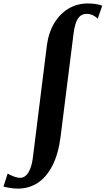

<svg xmlns="http://www.w3.org/2000/svg" viewBox="-150 -835 609 1106"><path d="M-46.5 251.5Q-65 251.5 -88 248.2Q-111 245 -130 240L-106 165Q-83 177.5 -65.2 183.5Q-47.5 189.5 -34 189.5Q-16 189.5 -1.2 176.5Q13.5 163.5 24.2 136.5Q35 109.5 40 68L119.5 -569.5Q129 -645 161.5 -700Q194 -755 244 -785Q294 -815 355 -815Q380 -815 401.8 -811.8Q423.5 -808.5 439 -802L413 -727.5Q398.5 -741.5 383.2 -748.2Q368 -755 348.5 -755Q317.5 -755 299.2 -728.5Q281 -702 273 -636.5L199.5 -51.5Q186.5 52.5 151.8 119.5Q117 186.5 66.5 219Q16 251.5 -46.5 251.5Z"/></svg>

Font: Merriweather 60pt ExtraBold
Style: Italic
Weight: 800
Italic angle: -7.8°
Version: Version 2.101